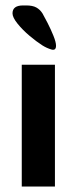

<svg xmlns="http://www.w3.org/2000/svg" viewBox="-20 -686 282 706"><path d="M60 0V-448H182V0ZM186 -518Q186 -531 176.5 -554.5Q167 -578 155 -601.5Q143 -625 136 -637Q127 -651 113.5 -658.5Q100 -666 76 -666H65Q26 -666 26 -637Q26 -622 44.5 -599Q63 -576 88.5 -554.5Q114 -533 136 -519Q152 -509 169 -504Q186 -499 186 -518Z"/></svg>

Font: Goldman
Style: Regular
Weight: 400
Designer: Jaikishan Patel
Version: Version 1.000; ttfautohint (v1.8.3)